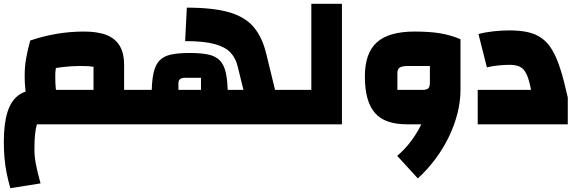

<svg xmlns="http://www.w3.org/2000/svg" viewBox="-20 -650 3039 1004"><path d="M629 0V-180H699V0ZM34 334Q23 296 15 256.5Q7 217 3.5 175.5Q0 134 0 92Q0 -2 18.5 -62Q37 -122 75.5 -151Q114 -180 175 -180H469V-301Q457 -303 441 -304Q425 -305 399 -305Q354 -305 305 -299Q256 -293 201 -279L138 -438Q205 -461 275.5 -473Q346 -485 419 -485Q492 -485 538 -466.5Q584 -448 606.5 -409.5Q629 -371 629 -310V0H173Q166 24 163 55.5Q160 87 160 132Q160 166 167 205Q174 244 192 309ZM162 -52Q131 -87 120 -136.5Q109 -186 109 -253Q109 -302 116.5 -344.5Q124 -387 138 -438L305 -404Q288 -357 278.5 -323.5Q269 -290 269 -253Q269 -213 271.5 -188.5Q274 -164 280.5 -146.5Q287 -129 298 -110ZM699 0V-180Q708 -180 713.5 -155Q719 -130 719 -90Q719 -48 713.5 -24Q708 0 699 0Z M1338 0V-180H1478V0ZM699 0V-180H1253L1223 -302Q1213 -345 1186 -374.5Q1159 -404 1103 -419.5Q1047 -435 948 -435L957 -610Q1094 -610 1177.5 -586Q1261 -562 1306.5 -508.5Q1352 -455 1373 -366L1428 -140V0ZM913 -150H1031V-243H945Q930 -243 921.5 -236Q913 -229 913 -215ZM773 -150Q773 -222 782.5 -266.5Q792 -311 814.5 -334Q837 -357 875.5 -365Q914 -373 972 -373Q1030 -373 1068.5 -365Q1107 -357 1129.5 -334Q1152 -311 1161.5 -267Q1171 -223 1171 -150ZM699 0Q690 0 684.5 -24Q679 -48 679 -90Q679 -130 684.5 -155Q690 -180 699 -180ZM1478 0V-180Q1487 -180 1492.5 -155Q1498 -130 1498 -90Q1498 -48 1492.5 -24Q1487 0 1478 0Z M1478 0V-180H1608V-630H1768V0ZM1478 0Q1469 0 1463.5 -24Q1458 -48 1458 -90Q1458 -130 1463.5 -155Q1469 -180 1478 -180Z M2108 0Q2051 0 2009 -14.5Q1967 -29 1940.5 -59.5Q1914 -90 1901 -137.5Q1888 -185 1888 -250Q1888 -311 1903.5 -355.5Q1919 -400 1950.5 -428.5Q1982 -457 2031.5 -471Q2081 -485 2148 -485Q2225 -485 2280.5 -476Q2336 -467 2388 -445V-180L2298 0ZM2165 283 2057 165Q2096 132 2127.5 90.5Q2159 49 2181.5 3.5Q2204 -42 2216 -88.5Q2228 -135 2228 -180H2388Q2388 -119 2372 -56.5Q2356 6 2327 66Q2298 126 2257 181Q2216 236 2165 283ZM2058 -180H2189Q2211 -180 2219.5 -188Q2228 -196 2228 -218V-305H2117Q2083 -305 2070.5 -297Q2058 -289 2058 -267Z M2478 0V-180H2757Q2750 -218 2741 -243.5Q2732 -269 2719.5 -284Q2707 -299 2688.5 -305Q2670 -311 2644 -311Q2614 -311 2583 -307.5Q2552 -304 2526 -298L2482 -472Q2514 -481 2557.5 -486Q2601 -491 2644 -491Q2700 -491 2741.5 -481.5Q2783 -472 2814 -449.5Q2845 -427 2868.5 -387Q2892 -347 2911 -286.5Q2930 -226 2949 -140V0Z"/></svg>

Font: Changa ExtraLight ExtraBold
Style: Regular
Weight: 800
Version: Version 3.002; ttfautohint (v1.8.2)